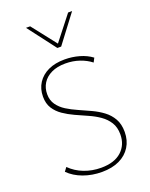

<svg xmlns="http://www.w3.org/2000/svg" viewBox="-167 -993 849 1088"><g transform="rotate(-20 258.0 -449.5)"><path d="M425 -157Q425 -200 406.5 -229.5Q388 -259 358 -280Q328 -301 291.5 -317Q255 -333 219 -349.5Q183 -366 153 -386.5Q123 -407 104.5 -436Q86 -465 86 -507Q86 -554 109 -589.5Q132 -625 173.5 -644.5Q215 -664 273 -664Q318 -664 360.5 -652Q403 -640 435 -616L422 -591Q393 -614 353.5 -627.5Q314 -641 269 -641Q219 -641 184 -624Q149 -607 131 -578Q113 -549 113 -512Q113 -475 132 -448.5Q151 -422 180.5 -403.5Q210 -385 246.5 -369Q283 -353 319.5 -336Q356 -319 386 -296.5Q416 -274 434.5 -241.5Q453 -209 453 -162Q453 -111 429 -72.5Q405 -34 361 -13Q317 8 255 8Q196 8 144 -11Q92 -30 57 -65L74 -88Q109 -53 157 -34.5Q205 -16 259 -16Q339 -16 382 -55Q425 -94 425 -157ZM257 -739 263 -754 383 -907H407L280 -739ZM257 -739 129 -907H154L274 -754L280 -739Z"/></g></svg>

Font: Ysabeau Office Thin
Style: Regular
Weight: 250
Designer: Christian Thalmann (Catharsis Fonts)
Version: Version 2.001;gftools[0.9.30]; featfreeze: tnum,lnum,ss02